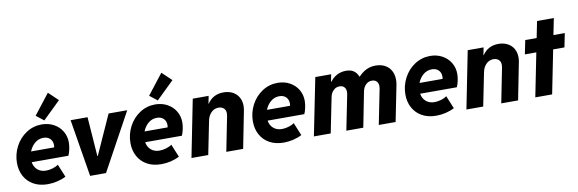

<svg xmlns="http://www.w3.org/2000/svg" viewBox="-55 -1265 5214 1733"><g transform="rotate(-10 2552.0 -398.5)"><path d="M30.3 -228.5Q30.3 -308.1 66.9 -378.4Q103.5 -448.7 167.7 -491Q231.9 -533.2 310.1 -533.2Q370.1 -533.2 418.9 -507.1Q467.8 -481 495.8 -434.8Q523.9 -388.7 523.9 -330.6Q523.9 -302.7 516.6 -268.6Q509.3 -234.4 499 -212.9H162.6Q169.9 -168 200.7 -141.8Q231.4 -115.7 278.3 -115.7Q308.6 -115.7 340.8 -125.7Q373 -135.7 390.6 -149.9L439.5 -31.7Q403.8 -12.7 359.9 -2.4Q315.9 7.8 272.9 7.8Q197.3 7.8 142.6 -22.9Q87.9 -53.7 59.1 -107.2Q30.3 -160.6 30.3 -228.5ZM385.3 -309.6Q387.7 -319.3 387.7 -332Q387.7 -366.7 365.2 -389.2Q342.8 -411.6 304.2 -411.6Q259.8 -411.6 225.6 -383.1Q191.4 -354.5 173.8 -309.6ZM270.5 -619.6 415 -805.2 502.4 -722.2 340.3 -564.5Z M574.2 -525.4H729.5L755.9 -164.6H759.8L922.4 -525.4H1093.3L806.2 0H660.6Z M1070.3 -228.5Q1070.3 -308.1 1106.9 -378.4Q1143.6 -448.7 1207.8 -491Q1272 -533.2 1350.1 -533.2Q1410.2 -533.2 1459 -507.1Q1507.8 -481 1535.9 -434.8Q1564 -388.7 1564 -330.6Q1564 -302.7 1556.6 -268.6Q1549.3 -234.4 1539.1 -212.9H1202.6Q1210 -168 1240.7 -141.8Q1271.5 -115.7 1318.4 -115.7Q1348.6 -115.7 1380.9 -125.7Q1413.1 -135.7 1430.7 -149.9L1479.5 -31.7Q1443.8 -12.7 1399.9 -2.4Q1356 7.8 1313 7.8Q1237.3 7.8 1182.6 -22.9Q1127.9 -53.7 1099.1 -107.2Q1070.3 -160.6 1070.3 -228.5ZM1425.3 -309.6Q1427.7 -319.3 1427.7 -332Q1427.7 -366.7 1405.3 -389.2Q1382.8 -411.6 1344.2 -411.6Q1299.8 -411.6 1265.6 -383.1Q1231.4 -354.5 1213.9 -309.6ZM1310.5 -619.6 1455.1 -805.2 1542.5 -722.2 1380.4 -564.5Z M1693.8 -525.4H1839.4L1825.7 -455.6H1828.1Q1879.9 -533.2 1975.6 -533.2Q2022.5 -533.2 2058.6 -514.6Q2094.7 -496.1 2114.5 -461.9Q2134.3 -427.7 2134.3 -382.8Q2134.3 -362.3 2129.9 -339.4L2063 0H1908.7L1971.7 -317.9Q1974.1 -331.5 1974.1 -341.3Q1974.1 -372.6 1955.3 -388.9Q1936.5 -405.3 1907.7 -405.3Q1869.1 -405.3 1841.1 -377.2Q1813 -349.1 1804.2 -303.7L1743.2 0H1589.4Z M2192.4 -228.5Q2192.4 -308.1 2229 -378.4Q2265.6 -448.7 2329.8 -491Q2394 -533.2 2472.2 -533.2Q2532.2 -533.2 2581.1 -507.1Q2629.9 -481 2658 -434.8Q2686 -388.7 2686 -330.6Q2686 -302.7 2678.7 -268.6Q2671.4 -234.4 2661.1 -212.9H2324.7Q2332 -168 2362.8 -141.8Q2393.6 -115.7 2440.4 -115.7Q2470.7 -115.7 2502.9 -125.7Q2535.2 -135.7 2552.7 -149.9L2601.6 -31.7Q2565.9 -12.7 2522 -2.4Q2478 7.8 2435.1 7.8Q2359.4 7.8 2304.7 -22.9Q2250 -53.7 2221.2 -107.2Q2192.4 -160.6 2192.4 -228.5ZM2547.4 -309.6Q2549.8 -319.3 2549.8 -332Q2549.8 -366.7 2527.3 -389.2Q2504.9 -411.6 2466.3 -411.6Q2421.9 -411.6 2387.7 -383.1Q2353.5 -354.5 2335.9 -309.6Z M2816.9 -525.4H2962.4L2949.2 -459.5H2953.1Q3010.3 -533.2 3099.6 -533.2Q3142.6 -533.2 3169.4 -514.4Q3196.3 -495.6 3210.9 -459.5H3212.9Q3245.1 -494.6 3283.7 -513.9Q3322.3 -533.2 3369.6 -533.2Q3418 -533.2 3454.6 -513.9Q3491.2 -494.6 3511 -458.7Q3530.8 -422.9 3530.8 -374.5Q3530.8 -352.1 3525.4 -324.2L3460.4 0H3306.2L3370.1 -320.3Q3372.6 -334 3372.6 -343.8Q3372.6 -372.6 3356.7 -388.7Q3340.8 -404.8 3313.5 -404.8Q3280.8 -404.8 3257.8 -381.8Q3234.9 -358.9 3227.5 -321.8L3164.1 0H3008.8L3073.2 -320.8Q3075.7 -334 3075.7 -343.3Q3075.7 -372.1 3060.1 -388.4Q3044.4 -404.8 3016.6 -404.8Q2984.4 -404.8 2960.7 -381.3Q2937 -357.9 2930.2 -321.3L2865.7 0H2711.4Z M3590.3 -228.5Q3590.3 -308.1 3627 -378.4Q3663.6 -448.7 3727.8 -491Q3792 -533.2 3870.1 -533.2Q3930.2 -533.2 3979 -507.1Q4027.8 -481 4055.9 -434.8Q4084 -388.7 4084 -330.6Q4084 -302.7 4076.7 -268.6Q4069.3 -234.4 4059.1 -212.9H3722.7Q3730 -168 3760.7 -141.8Q3791.5 -115.7 3838.4 -115.7Q3868.7 -115.7 3900.9 -125.7Q3933.1 -135.7 3950.7 -149.9L3999.5 -31.7Q3963.9 -12.7 3919.9 -2.4Q3876 7.8 3833 7.8Q3757.3 7.8 3702.6 -22.9Q3647.9 -53.7 3619.1 -107.2Q3590.3 -160.6 3590.3 -228.5ZM3945.3 -309.6Q3947.8 -319.3 3947.8 -332Q3947.8 -366.7 3925.3 -389.2Q3902.8 -411.6 3864.3 -411.6Q3819.8 -411.6 3785.6 -383.1Q3751.5 -354.5 3733.9 -309.6Z M4213.9 -525.4H4359.4L4345.7 -455.6H4348.1Q4399.9 -533.2 4495.6 -533.2Q4542.5 -533.2 4578.6 -514.6Q4614.7 -496.1 4634.5 -461.9Q4654.3 -427.7 4654.3 -382.8Q4654.3 -362.3 4649.9 -339.4L4583 0H4428.7L4491.7 -317.9Q4494.1 -331.5 4494.1 -341.3Q4494.1 -372.6 4475.3 -388.9Q4456.5 -405.3 4427.7 -405.3Q4389.2 -405.3 4361.1 -377.2Q4333 -349.1 4324.2 -303.7L4263.2 0H4109.4Z M4820.3 -398.4H4715.3L4741.2 -525.4H4845.7L4876 -676.3H5029.8L4999.5 -525.4H5103.5L5078.1 -398.4H4974.6L4895 0H4740.7Z"/></g></svg>

Font: Reddit Sans Chocolate ExBold
Style: Italic
Weight: 800
Italic angle: -11.25°
Designer: Stephen Hutchings
Version: Version 1.013